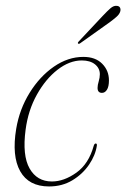

<svg xmlns="http://www.w3.org/2000/svg" viewBox="-20 -647 444 675"><path d="M267.5 -434.5Q224.5 -434.5 182.5 -402Q140.5 -369.5 109.8 -314.5Q79 -259.5 70 -191Q58 -100.5 84 -54.8Q110 -9 162.5 -9Q205 -9 248.5 -40Q292 -71 309.5 -134.5Q312 -142.5 316.5 -142.5Q321.5 -142.5 320.5 -135Q315.5 -101 293 -68Q270.5 -35 234.5 -13.2Q198.5 8.5 152.5 8.5Q81 8.5 51 -45Q21 -98.5 37 -194.5Q48.5 -263 84 -320.5Q119.5 -378 169.2 -412.5Q219 -447 273 -447Q315.5 -447 339.2 -423Q363 -399 363 -364.5Q363 -342.5 356 -331.5Q349 -320.5 338.5 -320.5Q323 -320.5 323 -338Q323 -348 327 -361Q331 -374 331 -386Q331 -407 314 -420.8Q297 -434.5 267.5 -434.5ZM341.5 -591.5Q357 -608 368.2 -617.8Q379.5 -627.5 390 -626.5Q399 -626 402 -620Q405 -614 402.5 -606Q399.5 -596.5 389.5 -587.8Q379.5 -579 366 -569L262 -495Q257 -491.5 254.5 -494Q252 -496.5 257.5 -502Z"/></svg>

Font: Fraunces 72pt Thin
Style: Italic
Weight: 100
Italic angle: -16°
Version: Version 1.000;[b76b70a41]